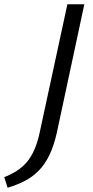

<svg xmlns="http://www.w3.org/2000/svg" viewBox="-91 -678 438 906"><path d="M97 -56 227 -658H307L177 -51Q163 11 141.5 55Q120 99 90.5 128.5Q61 158 24.5 176.5Q-12 195 -55 208L-71 158Q-38 145 -11.5 128Q15 111 35.5 87Q56 63 71.5 27.5Q87 -8 97 -56Z"/></svg>

Font: Ysabeau Office Medium
Style: Italic
Weight: 500
Italic angle: -12°
Designer: Christian Thalmann (Catharsis Fonts)
Version: Version 2.001;gftools[0.9.30]; featfreeze: tnum,lnum,ss02